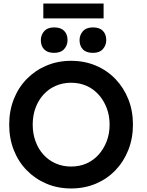

<svg xmlns="http://www.w3.org/2000/svg" viewBox="-20 -1056 833 1086"><path d="M32 -351Q32 -429 58 -495Q84 -561 131.5 -609.5Q179 -658 243 -685Q307 -712 382 -712Q458 -712 522 -685Q586 -658 633 -609Q680 -560 706 -494.5Q732 -429 732 -351Q732 -274 706 -208Q680 -142 633 -93Q586 -44 522 -17Q458 10 382 10Q307 10 243 -17Q179 -44 131.5 -92.5Q84 -141 58 -207Q32 -273 32 -351ZM600 -351Q600 -402 583.5 -445Q567 -488 538 -520.5Q509 -553 469.5 -570.5Q430 -588 382 -588Q335 -588 295 -570.5Q255 -553 226 -521Q197 -489 181 -446Q165 -403 165 -351Q165 -300 181 -256.5Q197 -213 226 -181Q255 -149 295 -131.5Q335 -114 382 -114Q430 -114 469.5 -131.5Q509 -149 538 -181.5Q567 -214 583.5 -257Q600 -300 600 -351ZM430 -829Q430 -858 449 -879.5Q468 -901 506 -901Q543 -901 562 -881.5Q581 -862 581 -829Q581 -800 562 -778.5Q543 -757 506 -757Q468 -757 449 -776.5Q430 -796 430 -829ZM211 -829Q211 -858 230 -879.5Q249 -901 286 -901Q324 -901 343 -881.5Q362 -862 362 -829Q362 -800 343 -778.5Q324 -757 286 -757Q249 -757 230 -776.5Q211 -796 211 -829ZM225 -952V-1036H566V-952Z"/></svg>

Font: Our Lexend Medium
Style: Regular
Weight: 500
Designer: Bonnie Shaver-Troup, Thomas Jockin
Foundry: Lexend
Version: Version 1.007